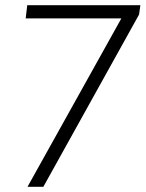

<svg xmlns="http://www.w3.org/2000/svg" viewBox="-20 -720 561 740"><path d="M470 -689 486 -649H79L85 -700H521L516 -664L147 0H86Z"/></svg>

Font: Pathway Extreme 28pt ExtraLight
Style: Italic
Weight: 250
Italic angle: -8°
Designer: Eduardo Rodriguez Tunni
Foundry: Eduardo Rodriguez Tunni
Version: Version 1.001;gftools[0.9.26]